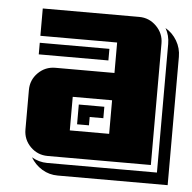

<svg xmlns="http://www.w3.org/2000/svg" viewBox="-44 -524 628 629"><g transform="rotate(5 270.0 -209.5)"><path d="M529.8 61H168Q140.1 61 116.7 46.9Q93.3 32.7 79.1 8.8Q103.5 22.9 129.9 22.9H491.2V-399.9Q491.2 -428.2 478 -451.2Q501.5 -437.5 515.6 -413.6Q529.8 -389.6 529.8 -360.8ZM469.2 0H129.9Q96.7 0 73.2 -23.4Q49.8 -46.9 49.8 -80.1V-210Q49.8 -243.2 73.2 -266.6Q96.7 -290 129.9 -290H324.2V-390.1H71.8V-480H389.2Q421.9 -480 445.6 -456.3Q469.2 -432.6 469.2 -399.9ZM324.2 -89.8V-200.2H194.8V-89.8ZM300.8 -139.2H255.9V-111.8H216.8V-176.8H300.8ZM300.8 -329.1H71.8V-367.2H300.8Z"/></g></svg>

Font: Laconic
Style: Shadow
Weight: 900
Width: 6
Designer: Robby Woodard
Version: Version 1.000